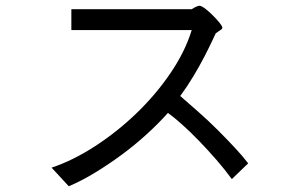

<svg xmlns="http://www.w3.org/2000/svg" viewBox="-20 -652 1040 670"><path d="M756 -557Q756 -552 752 -549Q748 -546 733 -536Q730 -530 719.5 -507.5Q709 -485 693 -454Q677 -423 655.5 -387Q634 -351 609 -317Q639 -291 673.5 -260.5Q708 -230 740 -198Q772 -166 800 -136Q828 -106 846 -82L789 -27Q765 -60 735 -94.5Q705 -129 674.5 -160.5Q644 -192 615.5 -217.5Q587 -243 566 -258Q534 -222 493 -184.5Q452 -147 406 -113Q360 -79 312.5 -50Q265 -21 220 -2L160 -67Q235 -92 312 -142Q389 -192 456.5 -257Q524 -322 575 -397Q626 -472 649 -547H229V-620H649Q668 -632 677 -632Q686 -630 698.5 -620Q711 -610 723 -598Q735 -586 744.5 -574.5Q754 -563 756 -557Z"/></svg>

Font: D2Coding ligature
Style: Regular
Weight: 400
Monospace: yes
Designer: Yong-Rak Park; Jeong-Hwan Yoon; Sang-Min Lee;
Foundry: NHN Corporation
Version: Version 1.3.2; Build 20180524